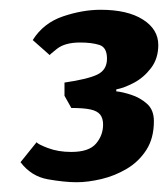

<svg xmlns="http://www.w3.org/2000/svg" viewBox="-20 -738 344 393"><path d="M137 -365Q112 -365 78 -371Q44 -377 22 -406L55 -447Q57 -443 78 -435Q99 -427 126 -427Q162 -427 176.5 -444Q191 -461 191 -483Q191 -496 185 -503.5Q179 -511 165 -514Q151 -517 126 -517L112 -542V-569Q160 -576 179.5 -585.5Q199 -595 199 -618Q199 -641 183.5 -646Q168 -651 144 -651Q113 -651 96.5 -638Q80 -625 82 -625L47 -656Q69 -691 109 -704.5Q149 -718 186 -718Q241 -718 272.5 -698Q304 -678 304 -646Q304 -618 289 -598.5Q274 -579 254 -568.5Q234 -558 218 -555V-551Q230 -550 248.5 -544Q267 -538 281 -525.5Q295 -513 295 -490Q295 -455 279.5 -431Q264 -407 239.5 -392.5Q215 -378 187.5 -371.5Q160 -365 137 -365Z"/></svg>

Font: Faustina Light ExtraBold
Style: Italic
Weight: 800
Italic angle: -8°
Version: Version 1.200